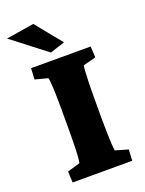

<svg xmlns="http://www.w3.org/2000/svg" viewBox="-171 -836 682 905"><g transform="rotate(-20 170.0 -383.0)"><path d="M32.2 0 29.3 -55.7 92.8 -74.2Q94.7 -78.1 96.7 -100.6Q98.6 -123 99.6 -157.2Q100.6 -191.4 100.6 -228.5V-345.7Q100.6 -383.8 99.6 -418Q98.6 -452.1 96.7 -475.1Q94.7 -498 92.8 -501L29.3 -517.6L32.2 -573.2H331.1L334 -517.6L270.5 -501Q268.6 -496.1 267.1 -471.7Q265.6 -447.3 264.6 -413.1Q263.7 -378.9 263.7 -345.7V-228.5Q263.7 -196.3 264.6 -162.6Q265.6 -128.9 267.1 -104.5Q268.6 -80.1 270.5 -74.2L334 -55.7L331.1 0ZM145.5 -610.4 -26.4 -743.2 113.3 -765.6 219.7 -634.8Z"/></g></svg>

Font: Crimson Pro Black
Style: Regular
Weight: 900
Designer: Jacques Le Bailly
Foundry: Baron von Fonthausen
Version: Version 1.003